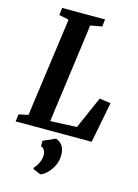

<svg xmlns="http://www.w3.org/2000/svg" viewBox="-148 -821 844 1173"><g transform="rotate(15 274.5 -235.0)"><path d="M-1 0 4.5 -46 64.5 -58.5 150.5 -684 88.5 -697 94 -743H365.5L360 -697L287.5 -684L202.5 -56.5L369.5 -64L459 -267.5L530 -257.5L480 0ZM179.5 253 180 242.5Q188 236.5 197 221.8Q206 207 212.2 188.8Q218.5 170.5 218 155Q217.5 138 210 124Q202.5 110 188 107V72L265.5 37.5Q297 50.5 309.5 73.5Q322 96.5 321.5 129.5Q321.5 165 306 195.5Q290.5 226 269 247Q247.5 268 228 273.5Z"/></g></svg>

Font: Merriweather 24pt SemiCondensed
Style: Bold Italic
Weight: 700
Width: 4
Italic angle: -7.8°
Designer: Eben Sorkin
Foundry: Eben Sorkin
Version: Version 2.101